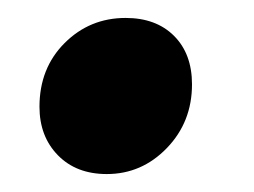

<svg xmlns="http://www.w3.org/2000/svg" viewBox="-20 -188 283 214"><path d="M24 -69Q24 -112 52 -140Q80 -168 120 -168Q154 -168 174 -148Q194 -128 194 -94Q194 -52 166 -23Q138 6 99 6Q65 6 44.5 -15Q24 -36 24 -69Z"/></svg>

Font: Barlow Semi Condensed ExtraBold
Style: Italic
Weight: 800
Width: 4
Italic angle: -7°
Designer: Jeremy Tribby
Foundry: Tribby Type
Version: Version 1.408